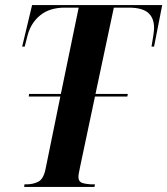

<svg xmlns="http://www.w3.org/2000/svg" viewBox="-20 -734 657 754"><path d="M75 0 76 -10H83Q110 -10 130.5 -20.5Q151 -31 159 -71L217 -355H93L94 -365H219L289 -704H234Q175 -704 138 -674Q101 -644 88 -594L77 -551H67L106 -714H617L585 -551H575Q579 -573 582 -593.5Q585 -614 585 -624Q585 -664 561.5 -684Q538 -704 486 -704H427L355 -365H482L480 -355H353L295 -81Q292 -66 290 -56Q288 -46 288 -39Q288 -20 305 -15Q322 -10 347 -10H353L351 0Z"/></svg>

Font: Noto Serif Display ExtraCondensed
Style: Bold Italic
Weight: 700
Width: 2
Italic angle: -12°
Designer: Monotype Design Team
Foundry: Monotype Imaging Inc.
Version: Version 2.009